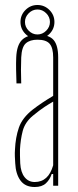

<svg xmlns="http://www.w3.org/2000/svg" viewBox="-20 -744 314 769"><path d="M119 5Q81 5 62 -21Q43 -47 41 -90Q40 -105 39.5 -118Q39 -131 40 -145Q42 -193 55.5 -232.5Q69 -272 111 -305Q129 -319 150 -333Q171 -347 193 -360V-514Q193 -552 179 -568.5Q165 -585 130 -585Q100 -585 83.5 -570.5Q67 -556 65 -514Q63 -468 65 -410H46Q45 -437 44.5 -464.5Q44 -492 45 -514Q47 -563 68 -584Q89 -605 132 -605Q177 -605 195 -583.5Q213 -562 213 -514V0H193V-47H187Q180 -25 164 -10Q148 5 119 5ZM119 -15Q174 -15 193 -82V-337Q177 -328 158 -315.5Q139 -303 111 -280Q80 -254 71 -219.5Q62 -185 60 -145Q60 -137 60 -121.5Q60 -106 61 -90Q63 -54 78.5 -34.5Q94 -15 119 -15ZM130 -588Q102 -588 82 -608Q62 -628 62 -656Q62 -684 82 -704Q102 -724 130 -724Q158 -724 178 -704Q198 -684 198 -656Q198 -628 178 -608Q158 -588 130 -588ZM80 -656Q80 -636 95 -621Q110 -606 130 -606Q150 -606 165 -621Q180 -636 180 -656Q180 -676 165 -691Q150 -706 130 -706Q110 -706 95 -691Q80 -676 80 -656Z"/></svg>

Font: Big Shoulders Display Thin
Style: Regular
Weight: 100
Designer: Patric King
Foundry: XO Type Co
Version: Version 1.000; ttfautohint (v1.8.2)